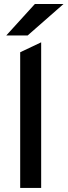

<svg xmlns="http://www.w3.org/2000/svg" viewBox="-20 -932 335 952"><path d="M80.1 0V-672.9L184.1 -722.2V0ZM117.2 -756.3H11.2L152.8 -912.1H294.9Z"/></svg>

Font: Overpass
Style: Regular
Weight: 400
Designer: Delve Withrington
Foundry: Delve Fonts
Version: Version 1.001